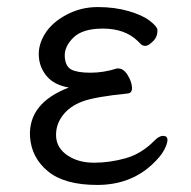

<svg xmlns="http://www.w3.org/2000/svg" viewBox="-20 -506 540 544"><path d="M410 -39Q348 18 255.5 18Q163 18 116 -20.5Q69 -59 65 -119Q60 -214 175 -258Q134 -265 113 -289.5Q92 -314 90 -346.5Q88 -379 107.5 -410.5Q127 -442 168 -464Q209 -486 257 -486Q305 -486 344.5 -474.5Q384 -463 404.5 -447Q425 -431 426 -422Q427 -402 413.5 -389Q400 -376 392.5 -376Q385 -376 380 -380L370 -390Q334 -425 271 -425Q214 -425 188 -399.5Q162 -374 163.5 -346Q165 -318 182 -309Q199 -300 236.5 -300Q274 -300 311 -312H315Q330 -312 341.5 -293.5Q353 -275 354 -258.5Q355 -242 341 -241Q250 -232 213.5 -218.5Q177 -205 157 -178Q137 -151 139 -118.5Q141 -86 171.5 -65.5Q202 -45 246.5 -45Q291 -45 335.5 -57.5Q380 -70 416 -106Q430 -121 442 -121Q454 -121 454.5 -110.5Q455 -100 445 -81Q435 -62 410 -39Z"/></svg>

Font: LXGW WenKai Mono Lite
Style: Regular
Weight: 400
Monospace: yes
Designer: LXGW / Fontworks Inc.
Foundry: LXGW / Fontworks Inc.
Version: Version 1.520; June 14, 2025